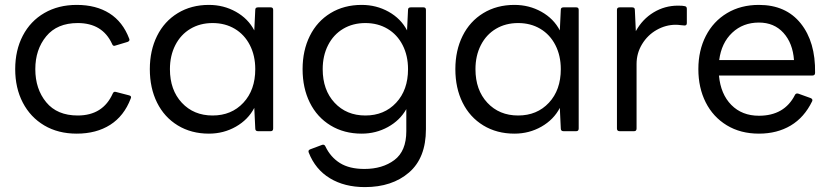

<svg xmlns="http://www.w3.org/2000/svg" viewBox="-20 -535 3378 783"><path d="M42 -253Q42 -330 73 -389.5Q104 -449 161 -482Q218 -515 293 -515Q372 -515 426.5 -480.5Q481 -446 507 -377L508 -373Q508 -367 500 -364L450 -349L446 -348Q440 -348 437 -356Q398 -441 297 -441Q213 -441 168.5 -387Q124 -333 124 -253Q124 -172 168.5 -118Q213 -64 297 -64Q400 -64 440 -154Q444 -163 453 -160L507 -146Q518 -143 513 -133Q486 -62 429.5 -26Q373 10 293 10Q217 10 160.5 -23.5Q104 -57 73 -116.5Q42 -176 42 -253Z M591 -253Q591 -329 620.5 -388.5Q650 -448 705 -481.5Q760 -515 832 -515Q892 -515 942 -487Q992 -459 1017 -411L1021 -495Q1021 -505 1032 -505H1084Q1094 -505 1094 -495V-11Q1094 0 1084 0H1032Q1021 0 1021 -11L1017 -95Q992 -47 942 -18.5Q892 10 832 10Q760 10 705 -23.5Q650 -57 620.5 -116.5Q591 -176 591 -253ZM1021 -253Q1021 -308 999 -351Q977 -394 937.5 -417.5Q898 -441 847 -441Q796 -441 756.5 -417.5Q717 -394 695 -351Q673 -308 673 -253Q673 -168 721.5 -116Q770 -64 847 -64Q924 -64 972.5 -116Q1021 -168 1021 -253Z M1239 87Q1238 85 1238 82Q1238 77 1245 74L1293 56L1297 55Q1304 55 1307 62Q1328 106 1366.5 130Q1405 154 1466 154Q1540 154 1588.5 117.5Q1637 81 1637 0V-90Q1611 -44 1562 -17Q1513 10 1455 10Q1383 10 1328 -23.5Q1273 -57 1243.5 -116.5Q1214 -176 1214 -253Q1214 -329 1243.5 -388.5Q1273 -448 1328 -481.5Q1383 -515 1455 -515Q1515 -515 1565 -487Q1615 -459 1640 -411L1644 -495Q1644 -505 1655 -505H1707Q1717 -505 1717 -495V-8Q1717 109 1648 168.5Q1579 228 1468 228Q1385 228 1325.5 192Q1266 156 1239 87ZM1644 -253Q1644 -308 1622 -351Q1600 -394 1560.5 -417.5Q1521 -441 1470 -441Q1419 -441 1379.5 -417.5Q1340 -394 1318 -351Q1296 -308 1296 -253Q1296 -168 1344.5 -116Q1393 -64 1470 -64Q1547 -64 1595.5 -116Q1644 -168 1644 -253Z M1837 -253Q1837 -329 1866.5 -388.5Q1896 -448 1951 -481.5Q2006 -515 2078 -515Q2138 -515 2188 -487Q2238 -459 2263 -411L2267 -495Q2267 -505 2278 -505H2330Q2340 -505 2340 -495V-11Q2340 0 2330 0H2278Q2267 0 2267 -11L2263 -95Q2238 -47 2188 -18.5Q2138 10 2078 10Q2006 10 1951 -23.5Q1896 -57 1866.5 -116.5Q1837 -176 1837 -253ZM2267 -253Q2267 -308 2245 -351Q2223 -394 2183.5 -417.5Q2144 -441 2093 -441Q2042 -441 2002.5 -417.5Q1963 -394 1941 -351Q1919 -308 1919 -253Q1919 -168 1967.5 -116Q2016 -64 2093 -64Q2170 -64 2218.5 -116Q2267 -168 2267 -253Z M2507 0Q2496 0 2496 -11V-495Q2496 -505 2507 -505H2558Q2569 -505 2569 -495L2573 -408Q2600 -457 2645.5 -484.5Q2691 -512 2745 -512Q2765 -512 2772 -510Q2781 -509 2781 -499V-441Q2781 -431 2772 -431Q2766 -431 2755.5 -432.5Q2745 -434 2736 -434Q2695 -434 2658 -413Q2621 -392 2598.5 -355Q2576 -318 2576 -274V-11Q2576 0 2566 0Z M2828 -253Q2828 -329 2858.5 -388.5Q2889 -448 2945 -481.5Q3001 -515 3075 -515Q3185 -515 3245.5 -439.5Q3306 -364 3304 -238Q3304 -227 3293 -227H2912Q2919 -151 2962.5 -107Q3006 -63 3075 -63Q3179 -63 3222 -148Q3226 -156 3236 -153L3286 -135Q3291 -133 3292.5 -129.5Q3294 -126 3292 -122Q3260 -56 3204.5 -23Q3149 10 3075 10Q3000 10 2944 -24Q2888 -58 2858 -117.5Q2828 -177 2828 -253ZM3218 -290Q3213 -359 3175 -401Q3137 -443 3075 -443Q3010 -443 2966 -401.5Q2922 -360 2913 -290Z"/></svg>

Font: LINE Seed Sans KR Regular
Style: Regular
Weight: 400
Designer: LINE VX Design & Sandoll Inc & Dalton Maag Ltd
Foundry: Sandoll Inc.
Version: Version 1.000